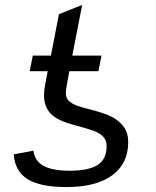

<svg xmlns="http://www.w3.org/2000/svg" viewBox="-20 -756 640 786"><path d="M263.7 -464.4Q249.5 -392.1 249.5 -375Q249.5 -351.6 267.8 -337.6Q286.1 -323.7 333.5 -312Q410.2 -293 439.9 -276.6Q469.7 -260.3 487.3 -235.8Q504.9 -211.4 504.9 -174.3Q504.9 -86.4 439.2 -38.3Q373.5 9.8 252.4 9.8Q145.5 9.8 93.5 -22.2Q41.5 -54.2 36.1 -124L116.7 -139.2Q122.1 -96.7 158.4 -76.9Q194.8 -57.1 266.6 -57.1Q342.3 -57.1 379.4 -80.6Q416.5 -104 416.5 -157.7Q416.5 -177.7 406.5 -191.4Q396.5 -205.1 376.7 -214.8Q356.9 -224.6 285.6 -243.7Q215.3 -261.7 187.7 -290.5Q160.2 -319.3 160.2 -366.2Q160.2 -385.3 164.6 -408.2L175.3 -464.4H101.6L114.3 -528.3H188.5L221.2 -697.8L316.4 -735.8L275.9 -528.3H395.5L382.8 -464.4Z"/></svg>

Font: Liberation Mono
Style: Italic
Weight: 400
Italic angle: -12°
Monospace: yes
Designer: Steve Matteson
Foundry: Ascender Corporation
Version: Version 2.1.5